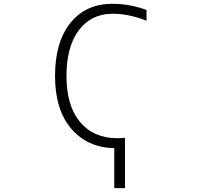

<svg xmlns="http://www.w3.org/2000/svg" viewBox="-20 -761 1040 1000"><path d="M743.2 -653.3Q649.4 -689.5 567.4 -689.5Q455.1 -689.5 390.6 -603.5Q326.2 -517.6 326.2 -365.2Q326.2 -210 397 -125.5Q467.8 -41 592.8 -41Q605.5 -41 630.9 -43V218.8H575.2V10.7Q435.5 7.8 351.1 -90.8Q266.6 -189.5 266.6 -365.2Q266.6 -542 346.7 -641.6Q426.8 -741.2 564.5 -741.2Q657.2 -741.2 743.2 -709Z"/></svg>

Font: Gen Shin Gothic Monospace Light
Style: Regular
Weight: 300
Designer: [Source Han Sans]
Ryoko NISHIZUKA  (kana & ideographs); Paul D. Hunt (Latin, Greek & Cyrillic); Wenlong ZHANG  (bopomofo
Version: Version 1.002.20150607